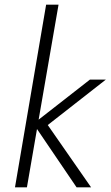

<svg xmlns="http://www.w3.org/2000/svg" viewBox="-20 -800 472 820"><path d="M364 -460 145 -289 230 -780H177L44 0H95L138 -249L307 0H369L184 -266L432 -460Z"/></svg>

Font: Jost* 300 Light Italic
Style: Italic
Weight: 300
Italic angle: -10°
Version: Version 3.200; ttfautohint (v0.97) -l 8 -r 50 -G 200 -x 14 -